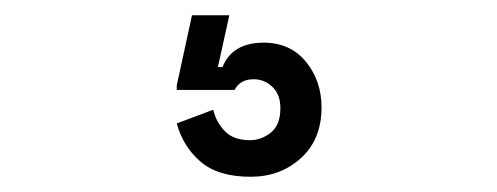

<svg xmlns="http://www.w3.org/2000/svg" viewBox="-20 -20 652 252"><path d="M281 0 266 68H272Q285 36 326 36Q361 36 381.5 61Q402 86 402 121Q402 163 375 187.5Q348 212 309 212Q266 212 243 192Q220 172 212 142L260 124Q263 139 274.5 151.5Q286 164 308 164Q323 164 335.5 154Q348 144 348 122Q348 104 337.5 94Q327 84 313 84Q295 84 288 98H212V92L232 0Z"/></svg>

Font: Space Mono
Style: Regular
Weight: 400
Monospace: yes
Designer: Colophon Foundry / Benjamin Critton
Foundry: Colophon Foundry
Version: Version 1.000;PS 1.003;hotconv 1.0.81;makeotf.lib2.5.63406